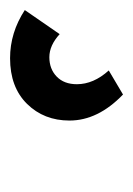

<svg xmlns="http://www.w3.org/2000/svg" viewBox="-2 -110 270 391"><g transform="rotate(90 133.5 86.0)"><path d="M56 201Q4 201 -42 171L7 100Q30 121 54 121Q78 121 93.5 106Q109 91 109 65Q109 31 81 0L130 -29Q183 22 183 80Q183 132 149 166.5Q115 201 56 201Z"/></g></svg>

Font: Raleway-v4020
Style: Bold Italic
Weight: 700
Italic angle: -12°
Designer: Matt McInerney, Pablo Impallari, Rodrigo Fuenzalida
Foundry: Matt McInerney, Pablo Impallari, Rodrigo Fuenzalida
Version: Version 4.020;PS 004.020;hotconv 1.0.88;makeotf.lib2.5.64775